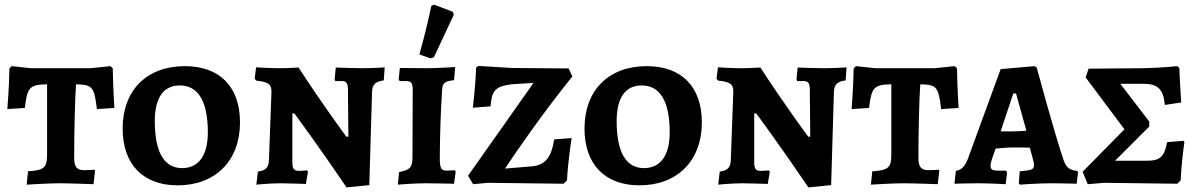

<svg xmlns="http://www.w3.org/2000/svg" viewBox="-20 -798 5221 836"><path d="M96 6C96 6 192 0 239 0C282 0 387 4 387 4L394 -55L391 -59C391 -59 371 -57 348 -57C315 -57 303 -71 303 -110C303 -222 306 -360 311 -431C382 -429 390 -422 402 -323L478 -328C478 -328 472 -419 471 -500L461 -510L374 -501H116L31 -510L21 -500C20 -421 12 -323 12 -323L88 -328C99 -419 109 -429 185 -431V-129C185 -69 175 -57 102 -52Z M753 9C918 9 1025 -98 1025 -265C1025 -420 937 -510 785 -510C619 -510 514 -405 514 -238C514 -83 603 9 753 9ZM773 -66C696 -66 654 -133 654 -271C654 -374 693 -426 763 -426C841 -426 885 -360 885 -222C885 -120 844 -66 773 -66Z M1497 -203H1488C1488 -203 1380 -349 1280 -504C1280 -504 1232 -501 1195 -501C1151 -501 1095 -505 1095 -505L1089 -455L1096 -447C1149 -441 1162 -432 1162 -398L1151 -100C1150 -68 1136 -55 1103 -51L1096 6C1096 6 1156 0 1202 0C1238 0 1312 3 1312 3L1321 -51L1316 -56C1316 -56 1291 -54 1282 -54C1260 -54 1253 -63 1253 -91V-304H1262C1262 -304 1367 -162 1489 18L1588 8L1600 -399C1601 -430 1615 -443 1651 -448L1655 -505C1655 -504 1595 -501 1554 -501C1516 -501 1442 -504 1442 -504L1437 -452L1440 -445H1468C1487 -445 1494 -437 1495 -412Z M1854 -544 1869 -548 1956 -734 1951 -747 1869 -778 1858 -772C1843 -701 1826 -631 1806 -561ZM1712 6C1712 6 1784 0 1831 0C1868 0 1957 2 1957 2L1964 -51L1959 -57C1959 -57 1944 -55 1926 -55C1901 -55 1895 -65 1895 -108C1895 -195 1899 -319 1905 -407C1907 -436 1915 -444 1957 -449L1962 -506C1962 -506 1876 -501 1840 -501C1800 -501 1748 -502 1721 -502L1716 -453L1720 -445H1747C1771 -445 1777 -437 1777 -405L1776 -114C1776 -70 1766 -58 1718 -49Z M2040 4 2104 -2 2434 2 2449 -13C2452 -90 2469 -197 2469 -197L2393 -191C2381 -113 2354 -80 2299 -74L2179 -64C2220 -126 2335 -295 2472 -465L2456 -500L2209 -502L2062 -511L2053 -503C2051 -430 2039 -329 2039 -329L2116 -335C2121 -405 2138 -422 2207 -431L2303 -437L2018 -33Z M2764 9C2929 9 3036 -98 3036 -265C3036 -420 2948 -510 2796 -510C2630 -510 2525 -405 2525 -238C2525 -83 2614 9 2764 9ZM2784 -66C2707 -66 2665 -133 2665 -271C2665 -374 2704 -426 2774 -426C2852 -426 2896 -360 2896 -222C2896 -120 2855 -66 2784 -66Z M3508 -203H3499C3499 -203 3391 -349 3291 -504C3291 -504 3243 -501 3206 -501C3162 -501 3106 -505 3106 -505L3100 -455L3107 -447C3160 -441 3173 -432 3173 -398L3162 -100C3161 -68 3147 -55 3114 -51L3107 6C3107 6 3167 0 3213 0C3249 0 3323 3 3323 3L3332 -51L3327 -56C3327 -56 3302 -54 3293 -54C3271 -54 3264 -63 3264 -91V-304H3273C3273 -304 3378 -162 3500 18L3599 8L3611 -399C3612 -430 3626 -443 3662 -448L3666 -505C3666 -504 3606 -501 3565 -501C3527 -501 3453 -504 3453 -504L3448 -452L3451 -445H3479C3498 -445 3505 -437 3506 -412Z M3772 6C3772 6 3868 0 3915 0C3958 0 4063 4 4063 4L4070 -55L4067 -59C4067 -59 4047 -57 4024 -57C3991 -57 3979 -71 3979 -110C3979 -222 3982 -360 3987 -431C4058 -429 4066 -422 4078 -323L4154 -328C4154 -328 4148 -419 4147 -500L4137 -510L4050 -501H3792L3707 -510L3697 -500C3696 -421 3688 -323 3688 -323L3764 -328C3775 -419 3785 -429 3861 -431V-129C3861 -69 3851 -57 3778 -52Z M4421 6C4421 6 4492 0 4564 0C4602 0 4668 2 4668 2L4674 -48L4670 -54C4635 -57 4620 -71 4609 -107C4569 -226 4494 -504 4494 -504L4484 -510L4337 -497L4193 -103C4180 -72 4166 -58 4142 -54L4136 2C4136 2 4191 0 4237 0C4289 0 4359 4 4359 4L4365 -48L4360 -55H4329C4301 -55 4293 -59 4293 -77C4293 -81 4294 -88 4297 -99L4315 -151C4336 -153 4367 -156 4391 -156C4410 -156 4443 -156 4464 -155L4478 -103C4481 -94 4482 -86 4482 -80C4482 -60 4474 -57 4420 -52L4416 0ZM4337 -226 4392 -391H4404L4449 -229C4432 -227 4408 -226 4391 -226Z M4716 4 4788 -2 5106 2 5121 -13C5122 -52 5129 -121 5137 -180L5133 -185L5062 -179C5049 -114 5032 -98 4970 -98H4835L4984 -247V-269L4858 -433H4961C5022 -433 5046 -408 5052 -341L5123 -352C5119 -418 5116 -470 5115 -502L5106 -510C5055 -505 5002 -502 4958 -501L4720 -499L4707 -461L4876 -235L4694 -50Z"/></svg>

Font: Alegreya SC
Style: Bold
Weight: 700
Designer: Juan Pablo del Peral
Foundry: Huerta Tipografica
Version: Version 2.007;PS 002.007;hotconv 1.0.88;makeotf.lib2.5.64775